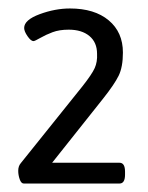

<svg xmlns="http://www.w3.org/2000/svg" viewBox="-20 -783 350 453"><path d="M23 -380Q23 -391 29 -398L175 -580Q197 -608 203.5 -622.5Q210 -637 209 -656Q209 -683 191 -698Q173 -713 142 -713Q120 -713 104 -707Q88 -701 75 -693.5Q62 -686 59 -686Q53 -686 45 -697.5Q37 -709 37 -717Q37 -736 73.5 -749.5Q110 -763 145 -763Q203 -763 236.5 -735Q270 -707 270 -659Q270 -625 260 -604.5Q250 -584 223 -550L103 -399H262Q275 -399 275 -378V-371Q275 -350 262 -350H36Q30 -350 26.5 -360Q23 -370 23 -380Z"/></svg>

Font: Asap-Medium
Style: Regular
Weight: 500
Designer: Pablo Cosgaya
Foundry: Omnibus-Type
Version: Version 2.000; ttfautohint (v1.8)